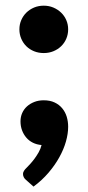

<svg xmlns="http://www.w3.org/2000/svg" viewBox="-20 -526 319 693"><path d="M50 0ZM54 -88Q54 -104 60 -117.8Q66 -131.5 77.2 -141.8Q88.5 -152 103.8 -158Q119 -164 138 -164Q160.5 -164 177 -156.2Q193.5 -148.5 204.5 -135.2Q215.5 -122 220.8 -104.8Q226 -87.5 226 -68.5Q226 -43.5 218 -15.2Q210 13 194.2 41.5Q178.5 70 155 97.5Q131.5 125 101 147.5L74 123.5Q63 114.5 63 101.5Q63 96.5 66.5 90.8Q70 85 75 80.5Q81 74.5 89 65.8Q97 57 104.8 46.5Q112.5 36 119.5 23.8Q126.5 11.5 130 -2.5Q112.5 -4 98.5 -11Q84.5 -18 74.8 -29.5Q65 -41 59.5 -55.8Q54 -70.5 54 -88ZM50 -420Q50 -438 56.8 -453.5Q63.5 -469 75.2 -480.5Q87 -492 103 -498.8Q119 -505.5 138 -505.5Q156.5 -505.5 172.5 -498.8Q188.5 -492 200.5 -480.5Q212.5 -469 219.2 -453.5Q226 -438 226 -420Q226 -402 219.2 -386.2Q212.5 -370.5 200.5 -359Q188.5 -347.5 172.5 -341Q156.5 -334.5 138 -334.5Q119 -334.5 103 -341Q87 -347.5 75.2 -359Q63.5 -370.5 56.8 -386.2Q50 -402 50 -420Z"/></svg>

Font: Lato Black
Style: Regular
Weight: 900
Designer: Lukasz Dziedzic
Foundry: tyPoland Lukasz Dziedzic
Version: Version 2.007; 2014-02-27